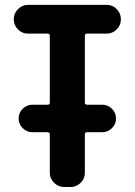

<svg xmlns="http://www.w3.org/2000/svg" viewBox="-20 -750 540 770"><path d="M408.2 -730.5Q431.6 -730.5 448.2 -713.4Q464.8 -696.3 464.8 -672.9V-671.9Q464.8 -648.4 447.8 -631.8Q430.7 -615.2 408.2 -615.2H329.1Q320.3 -615.2 320.3 -606.4V-337.9Q320.3 -330.1 329.1 -330.1H389.6Q412.1 -330.1 428.7 -314Q445.3 -297.9 445.3 -274.9Q445.3 -252 428.7 -235.8Q412.1 -219.7 389.6 -219.7H329.1Q320.3 -219.7 320.3 -210.9V-56.6Q320.3 -33.2 303.2 -16.6Q286.1 0 262.7 0H237.3Q213.9 0 196.8 -17.1Q179.7 -34.2 179.7 -56.6V-210.9Q179.7 -219.7 170.9 -219.7H110.4Q87.9 -219.7 71.3 -235.8Q54.7 -252 54.7 -274.9Q54.7 -297.9 71.3 -314Q87.9 -330.1 110.4 -330.1H170.9Q179.7 -330.1 179.7 -337.9V-606.4Q179.7 -615.2 170.9 -615.2H91.8Q68.4 -615.2 51.8 -632.3Q35.2 -649.4 35.2 -671.9V-672.9Q35.2 -696.3 52.2 -713.4Q69.3 -730.5 91.8 -730.5Z"/></svg>

Font: Rounded Mgen+ 2m bold
Style: Bold
Weight: 700
Designer: [Source Han Sans]
Ryoko NISHIZUKA  (kana & ideographs); Paul D. Hunt (Latin, Greek & Cyrillic); Wenlong ZHANG  (bopomofo
Version: Version 1.059.20150602